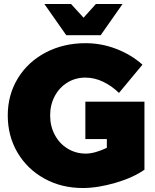

<svg xmlns="http://www.w3.org/2000/svg" viewBox="-20 -931 780 965"><path d="M409 -420H706V-78Q649 -38 560 -12Q471 14 396 14Q289 14 203 -33.5Q117 -81 68 -164Q19 -247 19 -351Q19 -454 69.5 -537Q120 -620 209.5 -667Q299 -714 410 -714Q490 -714 565 -685Q640 -656 696 -606L578 -464Q542 -499 498.5 -520Q455 -541 409 -541Q359 -541 318.5 -516Q278 -491 255 -447.5Q232 -404 232 -351Q232 -297 255.5 -253Q279 -209 320 -184Q361 -159 411 -159Q456 -159 517 -188V-232H409ZM462 -911H596L486 -754H313L203 -911H337L400 -842Z"/></svg>

Font: Gontserrat ExtraBold
Style: Regular
Weight: 800
Designer: Julieta Ulanovsky
Foundry: Julieta Ulanovsky
Version: Version 6.001